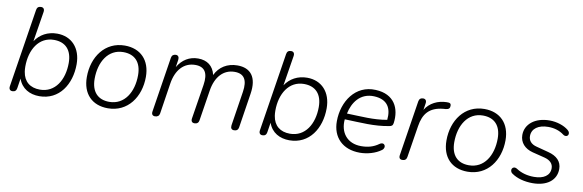

<svg xmlns="http://www.w3.org/2000/svg" viewBox="-49 -1078 4525 1489"><g transform="rotate(10 2213.5 -334.0)"><path d="M285 8C442 8 528 -128 528 -286C528 -414 452 -494 339 -494C264 -494 204 -460 167 -404L205 -640C209 -663 199 -676 180 -676C159 -676 148 -666 145 -646L48 -30C44 -7 54 6 73 6C93 6 104 -4 107 -24L119 -101C145 -26 210 8 285 8ZM281 -43C204 -43 154 -83 142 -159C140 -172 139 -185 139 -200C139 -333 204 -442 323 -442C413 -442 466 -388 466 -285C466 -152 401 -43 281 -43Z M825 8C981 8 1074 -124 1074 -283C1074 -414 996 -494 872 -494C716 -494 623 -362 623 -203C623 -71 700 8 825 8ZM827 -43C738 -43 685 -97 685 -200C685 -333 750 -442 869 -442C959 -442 1012 -388 1012 -285C1012 -152 947 -43 827 -43Z M1196 6C1216 6 1229 -4 1232 -23L1269 -264C1286 -375 1347 -441 1436 -441C1511 -441 1540 -394 1525 -299L1482 -29C1478 -6 1488 6 1507 6C1527 6 1539 -4 1542 -23L1580 -264C1597 -375 1658 -441 1746 -441C1821 -441 1850 -394 1835 -299L1793 -29C1790 -6 1799 6 1819 6C1839 6 1851 -4 1854 -23L1896 -294C1918 -430 1861 -494 1759 -494C1679 -494 1617 -455 1585 -388C1569 -458 1520 -494 1449 -494C1381 -494 1325 -460 1289 -398L1298 -456C1301 -478 1292 -492 1274 -492C1255 -492 1242 -482 1239 -462L1171 -29C1167 -6 1177 6 1196 6Z M2254 8C2411 8 2497 -128 2497 -286C2497 -414 2421 -494 2308 -494C2233 -494 2173 -460 2136 -404L2174 -640C2178 -663 2168 -676 2149 -676C2128 -676 2117 -666 2114 -646L2017 -30C2013 -7 2023 6 2042 6C2062 6 2073 -4 2076 -24L2088 -101C2114 -26 2179 8 2254 8ZM2250 -43C2173 -43 2123 -83 2111 -159C2109 -172 2108 -185 2108 -200C2108 -333 2173 -442 2292 -442C2382 -442 2435 -388 2435 -285C2435 -152 2370 -43 2250 -43Z M2809 8C2867 8 2932 -10 2976 -43C3009 -67 2986 -111 2949 -86C2906 -55 2862 -44 2810 -44C2700 -44 2640 -123 2650 -227C2781 -223 2884 -213 2998 -235C3016 -238 3026 -243 3029 -264C3045 -380 2996 -487 2847 -493C2687 -501 2593 -359 2592 -203C2591 -75 2674 8 2809 8ZM2659 -274C2677 -362 2733 -447 2845 -442C2950 -437 2985 -372 2975 -280C2869 -261 2773 -271 2659 -274Z M3144 6C3164 6 3176 -4 3179 -23L3219 -274C3234 -369 3277 -430 3391 -440L3407 -441C3432 -444 3440 -453 3440 -473C3440 -490 3431 -496 3406 -495C3337 -494 3273 -463 3238 -405L3246 -456C3250 -479 3240 -492 3221 -492C3202 -492 3190 -482 3187 -462L3119 -29C3115 -6 3124 6 3144 6Z M3657 8C3813 8 3906 -124 3906 -283C3906 -414 3828 -494 3704 -494C3548 -494 3455 -362 3455 -203C3455 -71 3532 8 3657 8ZM3659 -43C3570 -43 3517 -97 3517 -200C3517 -333 3582 -442 3701 -442C3791 -442 3844 -388 3844 -285C3844 -152 3779 -43 3659 -43Z M4170 8C4281 8 4355 -46 4355 -136C4355 -196 4315 -234 4248 -251L4153 -276C4108 -287 4087 -314 4087 -349C4087 -407 4137 -443 4215 -443C4263 -443 4305 -430 4339 -404C4373 -380 4398 -421 4366 -446C4331 -475 4274 -494 4217 -494C4102 -494 4027 -432 4027 -347C4027 -287 4067 -244 4130 -228L4226 -204C4270 -193 4296 -168 4296 -131C4296 -74 4248 -42 4172 -42C4120 -42 4073 -54 4032 -81C3995 -104 3973 -58 4005 -37C4046 -8 4105 8 4170 8Z"/></g></svg>

Font: SN Pro Light
Style: Italic
Weight: 300
Italic angle: -8.99998°
Designer: Tobias Whetton
Foundry: Supernotes
Version: Version 1.001;Glyphs 3.2 (3249)